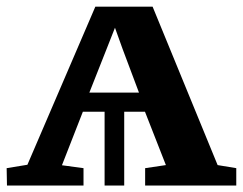

<svg xmlns="http://www.w3.org/2000/svg" viewBox="-26 -572 748 592"><path d="M-4.5 0 -5.5 -53.5 58.5 -64 268 -551.5H444.5L645 -63L702.5 -53.5V0H421.5V-53.5L485.5 -63L421 -227.5H357V0H296.5V-227.5H229.5L165 -62.5L231.5 -53.5V0ZM249.5 -286.5H402.5L352 -421L328.5 -486.5L302.5 -420.5Z"/></svg>

Font: Merriweather 28pt
Style: Bold
Weight: 700
Version: Version 2.100